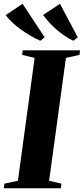

<svg xmlns="http://www.w3.org/2000/svg" viewBox="-40 -1014 450 1034"><path d="M-19.5 0 -16.5 -25 56.5 -40.5 146.5 -702 79 -718.5 82.5 -743H391L388 -718.5L315 -702L224.5 -40.5L290.5 -25L288 0ZM379 -813 355 -794.5Q330 -806.5 307 -822Q284 -837.5 263.5 -855.5Q243 -873.5 225 -893.2Q207 -913 192 -933.5L283 -993.5ZM200.5 -813 177 -794.5Q151 -806 124.8 -821.2Q98.5 -836.5 73.5 -854.5Q48.5 -872.5 27.2 -892.2Q6 -912 -9.5 -932.5L81.5 -993.5Z"/></svg>

Font: Merriweather 120pt ExtraBold
Style: Italic
Weight: 800
Italic angle: -7.8°
Version: Version 2.101